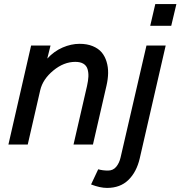

<svg xmlns="http://www.w3.org/2000/svg" viewBox="-20 -712 889 946"><path d="M720.2 -585 745.1 -691.9H849.1L823.7 -585ZM21.5 0 133.3 -487.8H229L212.9 -423.3Q246.1 -459.5 288.3 -477.8Q330.6 -496.1 372.1 -496.1Q409.2 -496.1 437 -484.6Q464.8 -473.1 481 -453.9Q497.1 -434.6 505.1 -408Q513.2 -381.3 512.7 -352.1Q512.2 -322.8 504.9 -291L438 0H342.3L408.7 -288.1Q414.6 -314.5 415.5 -334.2Q416.5 -354 411.4 -371.3Q406.2 -388.7 391.1 -397.9Q376 -407.2 351.1 -407.2Q294.4 -407.2 242.7 -364.5Q190.9 -321.8 178.2 -267.6L116.7 0ZM507.3 213.9Q473.1 213.9 428.7 196.8L463.9 122.1Q485.8 128.4 512.2 128.4Q537.1 128.4 552.5 109.9Q567.9 91.3 574.2 63.5L701.7 -487.8H796.4L668.5 68.4Q652.8 135.7 612.5 174.8Q572.3 213.9 507.3 213.9Z"/></svg>

Font: HK Grotesk Medium Italic
Style: Regular
Weight: 500
Italic angle: -13°
Designer: Alfredo Marco Pradil and Stefan Peev
Foundry: Hanken Design Co.
Version: Version 1.000;PS 001.000;hotconv 1.0.88;makeotf.lib2.5.64775